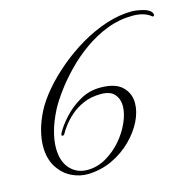

<svg xmlns="http://www.w3.org/2000/svg" viewBox="-91 -642 797 783"><g transform="rotate(-15 307.5 -250.5)"><path d="M189 47Q153 48 118.5 31Q84 14 61.5 -21.5Q39 -57 39 -109Q39 -139 48 -174.5Q57 -210 77 -250Q97 -289 132.5 -330.5Q168 -372 214.5 -411Q261 -450 314 -481Q367 -512 422.5 -530Q478 -548 530 -548Q549 -548 576 -541.5Q603 -535 612 -521Q615 -515 615 -512Q615 -508 612 -506Q609 -504 606 -507Q579 -530 529 -530Q474 -530 422.5 -510.5Q371 -491 325 -458.5Q279 -426 241.5 -387.5Q204 -349 176 -311Q148 -273 132 -243Q109 -198 98.5 -159.5Q88 -121 88 -89Q88 -33 116.5 -1.5Q145 30 190 30Q231 30 268.5 8.5Q306 -13 334.5 -46Q363 -79 379.5 -116.5Q396 -154 396 -185Q396 -215 378.5 -235Q361 -255 322 -255Q280 -255 248 -241Q216 -227 193 -206.5Q170 -186 156 -167Q142 -148 137 -138Q133 -131 128 -131Q120 -131 126 -143Q140 -170 169.5 -202.5Q199 -235 239 -258Q279 -281 326 -281Q389 -281 418 -253Q447 -225 447 -184Q447 -148 428 -109Q409 -70 374 -35Q339 0 292 22.5Q245 45 189 47Z"/></g></svg>

Font: Mea Culpa
Style: Regular
Weight: 400
Designer: Robert E. Leuschke
Foundry: Robert E. Leuschke
Version: Version 1.010; ttfautohint (v1.8.3)